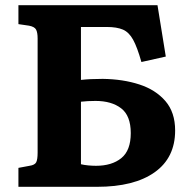

<svg xmlns="http://www.w3.org/2000/svg" viewBox="-20 -720 730 740"><path d="M51 0V-73L94 -81Q114 -84 119.5 -94.5Q125 -105 125 -132V-572Q125 -595 119 -606Q113 -617 92 -621L51 -627V-700H587L619 -502L525 -481Q509 -538 493 -567Q477 -596 453.5 -606Q430 -616 392 -616H292V-412Q310 -414 330 -415Q350 -416 376 -416Q454 -415 517 -394.5Q580 -374 617.5 -330.5Q655 -287 655 -217Q655 -112 576 -56Q497 0 354 0ZM350 -81Q411 -81 447.5 -110.5Q484 -140 484 -207Q484 -274 447 -302.5Q410 -331 348 -331Q318 -331 292 -328V-87Q304 -84 320 -82.5Q336 -81 350 -81Z"/></svg>

Font: Literata 12pt
Style: Bold
Weight: 700
Designer: Latin by Veronika Burian and Jose Scaglione. Greek by Irene Vlachou. Cyrillic by Vera Evstafieva.
Foundry: TypeTogether
Version: Version 3.002